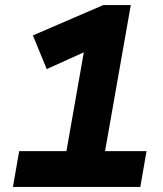

<svg xmlns="http://www.w3.org/2000/svg" viewBox="-20 -736 640 756"><path d="M226.5 -55 310 -530 164 -464 109.5 -596.5 386.5 -716H495L378.5 -55ZM31 0 55.5 -141H557L532.5 0Z"/></svg>

Font: Google Sans Code
Style: Italic
Weight: 400
Italic angle: -10°
Monospace: yes
Designer: Google Sans Code Authors
Foundry: Google LLC
Version: Version 6.000